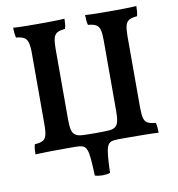

<svg xmlns="http://www.w3.org/2000/svg" viewBox="-91 -762 942 1018"><g transform="rotate(-10 379.5 -252.5)"><path d="M711 -679Q711 -664 709.5 -649.5Q708 -635 705 -625Q678 -623 663 -615Q648 -607 642.5 -587Q637 -567 637 -530V-146Q637 -107 642.5 -87.5Q648 -68 663 -60.5Q678 -53 705 -51Q708 -41 709.5 -26.5Q711 -12 711 3Q698 2 678.5 1.5Q659 1 629 0.5Q599 0 554 0Q509 0 445 0H311Q247 0 203 0Q159 0 130 0.5Q101 1 82 1.5Q63 2 48 3Q48 -12 49 -25.5Q50 -39 54 -51Q80 -52 95.5 -59.5Q111 -67 116.5 -87Q122 -107 122 -146V-530Q122 -567 116 -587Q110 -607 95 -615Q80 -623 54 -625Q51 -634 49.5 -648.5Q48 -663 48 -679Q75 -677 110 -676.5Q145 -676 181 -676Q218 -676 256.5 -676.5Q295 -677 324 -679Q324 -664 322.5 -649.5Q321 -635 317 -625Q290 -623 275.5 -615Q261 -607 255.5 -587Q250 -567 250 -530V-148Q250 -114 255 -93Q260 -72 276 -63Q287 -56 309 -54.5Q331 -53 380 -53Q428 -53 450.5 -54.5Q473 -56 484 -63Q499 -72 504 -93Q509 -114 509 -148V-530Q509 -567 503.5 -587Q498 -607 483 -615Q468 -623 441 -625Q438 -634 436.5 -648.5Q435 -663 435 -679Q463 -677 497.5 -676.5Q532 -676 568 -676Q605 -676 643.5 -676.5Q682 -677 711 -679ZM338 168Q336 111 333 77.5Q330 44 323 27Q316 10 302 5Q288 0 264 0H494Q470 0 456 5Q442 10 435 27Q428 44 425 77.5Q422 111 420 168Q402 174 379.5 174Q357 174 338 168Z"/></g></svg>

Font: Vollkorn SemiBold
Style: Regular
Weight: 600
Designer: Friedrich Althausen
Foundry: Friedrich Althausen
Version: Version 5.000